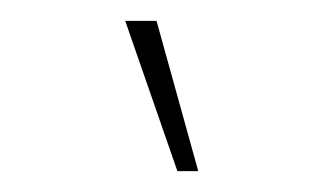

<svg xmlns="http://www.w3.org/2000/svg" viewBox="-20 -719 310 184"><path d="M100 -699H130L170 -555H150Z"/></svg>

Font: Urbanist Thin
Style: Regular
Weight: 100
Designer: Corey Hu
Foundry: Corey Hu
Version: Version 1.330; ttfautohint (v1.8.4.7-5d5b)